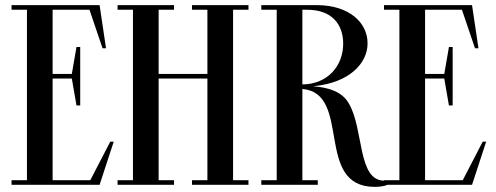

<svg xmlns="http://www.w3.org/2000/svg" viewBox="-20 -720 1934 748"><path d="M331.8 -18H185V-414H259.8L278 -309H292.5V-537H278L259.8 -432H185V-682H328.6L379.5 -532H393L368 -700H25V-682H85V-18H25V0H368L423 -168H409.5Z M948 -700H728V-682H788V-432H598V-682H658V-700H438V-682H498V-18H438V0H658V-18H598V-414H788V-18H728V0H948V-18H888V-682H948Z M1488 -18C1485 -17.2 1480 -16.2 1477 -16.2C1372 -16.2 1398 -217 1339 -317C1313.3 -362.2 1262.6 -378.9 1199.9 -384C1344.1 -397.4 1412 -475.4 1412 -551C1412 -632.9 1339.6 -698.6 1218 -700V-700H998V-682H1058V-18H998V0H1218V-18H1158V-373.4C1352.9 -357 1202.5 8 1440 8C1463 8 1483 4 1491 -1ZM1177 -682C1275 -682 1317 -623 1317 -550C1317 -464.6 1258.2 -392.4 1158 -391V-682Z M1782.8 -18H1636V-414H1710.8L1729 -309H1743.5V-537H1729L1710.8 -432H1636V-682H1779.6L1830.5 -532H1844L1819 -700H1476V-682H1536V-18H1476V0H1819L1874 -168H1860.5Z"/></svg>

Font: Picaflor 24 pt
Style: Regular
Weight: 400
Designer: Ariel Martín Pérez
Foundry: Tunera Type Foundry
Version: Version 1.000;hotconv 1.0.109;makeotfexe 2.5.65596